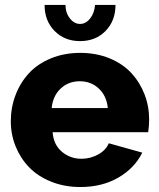

<svg xmlns="http://www.w3.org/2000/svg" viewBox="-20 -750 644 780"><path d="M366.2 -730H449.2Q449.2 -665.5 408.9 -624.3Q368.7 -583 305.2 -583Q242.2 -583 201.7 -624.3Q161.1 -665.5 161.1 -730H246.1Q246.1 -698.2 263.7 -675.5Q281.2 -652.8 305.2 -652.8Q328.6 -652.8 345.9 -674.6Q363.3 -696.3 366.2 -730ZM306.2 9.8Q241.7 9.8 187.7 -12Q133.8 -33.7 98.4 -70.3Q63 -106.9 43.5 -155.3Q23.9 -203.6 23.9 -256.8Q23.9 -313.5 43.2 -364Q62.5 -414.6 97.7 -452.6Q132.8 -490.7 186.8 -512.9Q240.7 -535.2 306.2 -535.2Q371.6 -535.2 425.3 -512.9Q479 -490.7 513.7 -453.1Q548.3 -415.5 567.1 -366.9Q585.9 -318.4 585.9 -264.2Q585.9 -239.3 582 -212.9H193.8Q197.3 -162.6 231.2 -133.8Q265.1 -105 311 -105Q347.2 -105 378.9 -122.6Q410.6 -140.1 421.9 -168L558.1 -129.9Q526.4 -66.4 460.4 -28.3Q394.5 9.8 306.2 9.8ZM189.9 -311H418Q413.1 -360.4 381.6 -390.1Q350.1 -419.9 304.2 -419.9Q257.8 -419.9 226.3 -390.1Q194.8 -360.4 189.9 -311Z"/></svg>

Font: Raleway-v4020 ExtraBold
Style: Regular
Weight: 800
Designer: Matt McInerney, Pablo Impallari, Rodrigo Fuenzalida
Foundry: Matt McInerney, Pablo Impallari, Rodrigo Fuenzalida
Version: Version 4.020;PS 004.020;hotconv 1.0.88;makeotf.lib2.5.64775